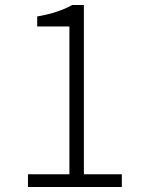

<svg xmlns="http://www.w3.org/2000/svg" viewBox="-20 -749 575 769"><path d="M92 0V-51H258V-643H129V-683Q174 -691 208.5 -702.5Q243 -714 269 -729H316V-51H468V0Z"/></svg>

Font: Noto Sans JP Thin Light
Style: Regular
Weight: 300
Version: Version 2.004-H2;hotconv 1.0.118;makeotfexe 2.5.65603